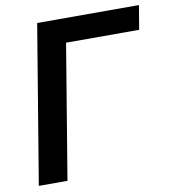

<svg xmlns="http://www.w3.org/2000/svg" viewBox="-82 -798 778 869"><g transform="rotate(-10 307.5 -363.5)"><path d="M614.7 -727.3H147L26.3 0H158L260.3 -616.8H596.2Z"/></g></svg>

Font: Margiela Sans Semi Bold
Style: Italic
Weight: 600
Italic angle: -9.39999°
Designer: Stefan Endress, Andreas Faust
Version: Version 1.100;FEAKit 1.0